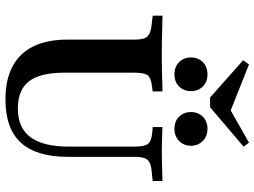

<svg xmlns="http://www.w3.org/2000/svg" viewBox="-136 -796 943 712"><g transform="rotate(90 336.0 -440.5)"><path d="M127.4 -369.4V-465.3Q127.4 -490.3 122.6 -503.6Q117.7 -516.9 104.8 -523Q91.9 -529 66.1 -531.5L38.7 -534.7V-571Q55.6 -571 79 -570.2Q102.4 -569.4 128.6 -569Q154.8 -568.5 178.2 -568.5H187.9H196.8Q218.5 -568.5 241.1 -569Q263.7 -569.4 284.3 -570.2Q304.8 -571 319.4 -571V-534.7L300.8 -532.3Q268.5 -528.2 259.3 -515.7Q250 -503.2 250 -465.3V-369.4ZM349.2 11.3Q276.6 11.3 227 -14.9Q177.4 -41.1 152.4 -92.3Q127.4 -143.5 127.4 -218.5V-369.4H250V-207.3Q250 -117.7 281.9 -76.2Q313.7 -34.7 383.1 -34.7Q454.8 -34.7 489.5 -81.9Q524.2 -129 524.2 -224.2V-369.4H562.1V-220.2Q562.1 -104 510.1 -46.4Q458.1 11.3 349.2 11.3ZM524.2 -369.4V-465.3Q524.2 -502.4 514.9 -516.1Q505.6 -529.8 472.6 -533.1L451.6 -534.7V-571Q467.7 -570.2 494 -569.4Q520.2 -568.5 542.7 -568.5Q560.5 -568.5 580.6 -569Q600.8 -569.4 619.8 -570.2Q638.7 -571 651.6 -571V-534.7L621.8 -531.5Q596.8 -529.8 583.9 -523.4Q571 -516.9 566.5 -503.6Q562.1 -490.3 562.1 -465.3V-369.4ZM256.5 -615.3Q228.2 -615.3 210.9 -632.7Q193.5 -650 193.5 -676.6Q193.5 -703.2 210.9 -720.6Q228.2 -737.9 256.5 -737.9Q283.9 -737.9 301.2 -720.6Q318.5 -703.2 318.5 -676.6Q318.5 -650 301.2 -632.7Q283.9 -615.3 256.5 -615.3ZM458.1 -615.3Q430.6 -615.3 413.3 -632.7Q396 -650 396 -676.6Q396 -703.2 413.3 -720.6Q430.6 -737.9 458.1 -737.9Q485.5 -737.9 503.2 -720.6Q521 -703.2 521 -676.6Q521 -650 503.2 -632.7Q485.5 -615.3 458.1 -615.3ZM509.7 -891.9 524.2 -871.8 378.2 -747.6H341.9L204 -870.2L219.4 -891.9L425.8 -809.7L353.2 -803.2Z"/></g></svg>

Font: Playfair 9pt
Style: Bold
Weight: 700
Designer: Claus Eggers Sørensen
Foundry: Claus Eggers Sørensen
Version: Version 2.203